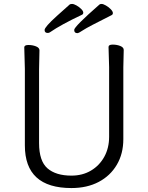

<svg xmlns="http://www.w3.org/2000/svg" viewBox="-20 -935 750 973"><path d="M180 -680 178 -584V-210Q178 -119 220.5 -82Q263 -45 342 -45Q398 -45 441 -70.5Q484 -96 508.5 -140.5Q533 -185 533 -242V-595L530 -697Q530 -709 551 -709Q572 -709 589.5 -702Q607 -695 607 -682L605 -594V-230Q605 -156 572 -100Q539 -44 480 -13Q421 18 342 18Q106 18 106 -198V-586L103 -695Q103 -707 124 -707Q145 -707 162.5 -700Q180 -693 180 -680ZM545 -858Q423 -797 401 -782Q379 -767 372 -767Q356 -767 356 -783.5Q356 -800 484 -912Q487 -915 495 -915Q503 -915 517 -907Q531 -899 541.5 -888Q552 -877 552 -869Q552 -861 545 -858ZM395 -860Q289 -810 234 -772Q229 -768 222 -768Q206 -768 206 -783Q206 -798 268 -854Q330 -910 333.5 -912.5Q337 -915 345.5 -915Q354 -915 367.5 -907.5Q381 -900 391.5 -889.5Q402 -879 402 -871Q402 -863 395 -860Z"/></svg>

Font: LXGW WenKai Lite
Style: Regular
Weight: 400
Designer: LXGW / Fontworks Inc.
Foundry: LXGW / Fontworks Inc.
Version: Version 1.511; March 25, 2025